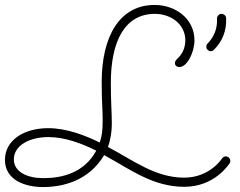

<svg xmlns="http://www.w3.org/2000/svg" viewBox="-49 -740 970 776"><path d="M879 -80C881 -83 882 -86 882 -89C882 -99 874 -108 863 -108C857 -108 851 -104 848 -99C847 -98 799 -22 695 -22C577 -22 487 -94 387 -146C398 -173 403 -212 403 -239C403 -286 399 -325 399 -405C399 -573 455 -684 577 -684C642 -684 700 -642 700 -577C700 -544 686 -519 667 -502C663 -498 658 -493 658 -485C658 -474 667 -469 676 -469C708 -469 737 -530 737 -577C737 -663 662 -720 576 -720C435 -720 362 -594 362 -408C362 -328 366 -297 366 -254C366 -208 362 -188 354 -164C295 -193 220 -222 146 -222C47 -222 -29 -173 -29 -94C-29 -11 54 16 125 16C200 16 308 -6 372 -113C477 -56 568 15 696 15C819 15 876 -76 879 -80ZM340 -131C291 -41 202 -20 126 -20C63 -20 7 -44 7 -96C7 -152 70 -186 147 -186C215 -186 284 -159 340 -131ZM865 -666C865 -676 856 -684 846 -684C836 -684 828 -675 828 -665C830 -625 817 -592 790 -564C783 -557 783 -545 790 -539C794 -535 798 -533 803 -533C807 -533 812 -535 816 -539C850 -573 867 -616 865 -666Z"/></svg>

Font: Sacramento
Style: Regular
Weight: 400
Designer: Astigmatic (AOETI)
Foundry: Astigmatic (AOETI)
Version: Version 1.000